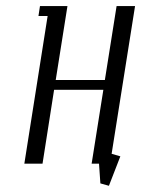

<svg xmlns="http://www.w3.org/2000/svg" viewBox="-20 -532 459 624"><path d="M59.1 0 134.8 -480H105L109.9 -512.2H199.2L161.1 -272H320.8L358.9 -512.2H418.9L342.8 -32.2L371.1 -23.9L334 71.8L306.2 64L301.8 0H277.8L315.9 -240.2H155.8L118.2 0Z"/></svg>

Font: Gawaa
Style: Italic
Weight: 400
Designer: T. Christopher White
Version: Version 1.0